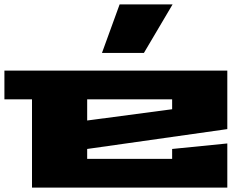

<svg xmlns="http://www.w3.org/2000/svg" viewBox="-20 -850 1140 870"><path d="M0 -400V-530H1010V-265L375 -175V-130H760V-175L1010 -200V0H125V-400ZM375 -304 760 -355V-400H375ZM442 -610 522 -830H762L632 -610Z"/></svg>

Font: Stalin One
Style: Regular
Weight: 400
Designer: Jovanny Lemonad
Foundry: Alexey Maslov, Jovanny Lemonad
Version: Version 3.002; ttfautohint (v0.91) -l 8 -r 50 -G 200 -x 0 -w